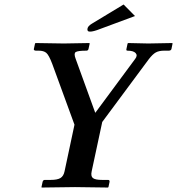

<svg xmlns="http://www.w3.org/2000/svg" viewBox="-20 -840 794 861"><path d="M534.2 -819.8 585.4 -768.1 428.7 -710Q397.9 -697.8 383.3 -698.2Q369.1 -698.2 372.6 -712.9Q375 -723.6 392.1 -733.9ZM269.5 -71.8 314 -280.8 214.4 -553.2Q199.2 -593.3 187.5 -603Q175.8 -612.8 153.3 -612.8H141.1Q138.2 -612.8 136 -613.5Q133.8 -614.3 132.6 -616Q131.3 -617.7 131.8 -620.1L137.2 -645L139.6 -647Q253.4 -645 266.1 -645L380.4 -647L382.3 -645L377 -621.1Q375.5 -613.3 368.2 -612.8Q328.6 -612.8 319.3 -606.4Q310.1 -600.1 319.3 -576.2L407.2 -334L586.4 -576.2Q598.1 -591.3 588.1 -602.1Q578.1 -612.8 551.3 -612.8Q545.4 -612.8 546.9 -620.1L552.2 -645L554.7 -647Q633.3 -645 645 -645L752.4 -647L753.9 -645L749 -621.1Q747.6 -613.3 737.3 -612.8H716.3Q693.4 -612.8 679 -605Q664.6 -597.2 647 -574.2L438.5 -293L391.1 -71.8Q386.2 -49.3 397 -41.3Q407.7 -33.2 438 -33.2H464.8Q472.7 -33.2 471.2 -23.9L466.3 -1L463.9 1Q355 -1 316.4 -1L167 1L166 -1L170.9 -23.9Q172.9 -32.7 180.2 -33.2H207Q237.3 -33.2 251.2 -41.7Q265.1 -50.3 269.5 -71.8Z"/></svg>

Font: Linux Libertine Slanted
Style: Semibold Slanted
Weight: 600
Designer: Philipp H. Poll
Foundry: Philipp H. Poll
Version: Version 5.1.1